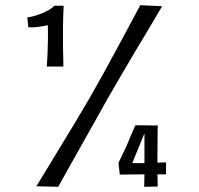

<svg xmlns="http://www.w3.org/2000/svg" viewBox="-20 -718 765 739"><path d="M120 -1Q146 -43 171.5 -85.5Q197 -128 223 -170.5Q249 -213 274.5 -255.5Q300 -298 325 -341Q351 -386 375.5 -430.5Q400 -475 424 -519.5Q448 -564 472 -608.5Q496 -653 520 -698L604 -694Q578 -649 551 -604.5Q524 -560 498 -516Q472 -472 446 -427.5Q420 -383 394 -338Q363 -282 331 -225.5Q299 -169 267.5 -112.5Q236 -56 204 1ZM160 -462Q162 -486 163 -512.5Q164 -539 164.5 -566.5Q165 -594 164 -621Q147 -617 127 -614.5Q107 -612 89 -613L85 -651Q102 -653 122 -659.5Q142 -666 160.5 -675.5Q179 -685 189 -696H225Q223 -656 222.5 -617.5Q222 -579 222.5 -541Q223 -503 224 -462ZM535 1 536 -47 441 -46 436 -91 467 -156Q475 -176 484 -197Q493 -218 501 -236L587 -235Q587 -219 586.5 -189Q586 -159 586 -127V-92L619 -93V-47H586L587 0ZM489 -90H536V-205Z"/></svg>

Font: Truculenta Medium
Style: Regular
Weight: 500
Version: Version 1.002